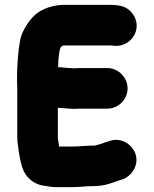

<svg xmlns="http://www.w3.org/2000/svg" viewBox="-20 -716 632 790"><path d="M344 50H362C389 50 410 46 430 40L448 34C451 33 456 31 462 29L484 22C519 10 554 -34 537 -84C525 -119 481 -153 431 -136L409 -129C401 -125 382 -120 370 -117H365C335 -117 306 -113 277 -113H223C222 -116 222 -120 222 -123L218 -147V-273C220 -272 223 -272 226 -272C244 -271 269 -268 290 -268C299 -269 309 -269 320 -269H422C467 -269 505 -307 505 -352C505 -397 467 -436 422 -436H320C308 -436 297 -436 287 -435C271 -435 256 -437 241 -438L219 -440C219 -458 221 -479 223 -494C226 -512 226 -525 242 -529H439L446 -528C517 -518 571 -597 526 -659C505 -688 477 -696 431 -696H244C202 -696 164 -683 137 -665C107 -645 71 -593 63 -552C54 -502 50 -447 50 -386C51 -369 51 -352 51 -334V-155C51 -141 52 -128 54 -117C58 -85 63 -53 72 -26C85 14 121 46 169 49C180 52 206 55 219 54H277C295 54 327 52 344 50Z"/></svg>

Font: Blanket
Style: Blk
Weight: 900
Foundry: Cannot Into Space Fonts
Version: Version 0.9